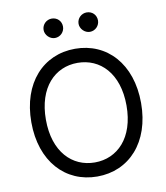

<svg xmlns="http://www.w3.org/2000/svg" viewBox="-99 -1014 959 1106"><g transform="rotate(-10 380.5 -461.0)"><path d="M701.7 -363.6C701.7 -593.8 566.8 -737.2 380.7 -737.2C194.6 -737.2 59.7 -593.8 59.7 -363.6C59.7 -133.5 194.6 9.9 380.7 9.9C566.8 9.9 701.7 -133.5 701.7 -363.6ZM144.9 -363.6C144.9 -552.6 248.6 -654.8 380.7 -654.8C512.8 -654.8 616.5 -552.6 616.5 -363.6C616.5 -174.7 512.8 -72.4 380.7 -72.4C248.6 -72.4 144.9 -174.7 144.9 -363.6ZM221.6 -875C221.6 -845.2 248.6 -818.2 278.4 -818.2C311.1 -818.2 335.2 -845.2 335.2 -875C335.2 -907.7 311.1 -931.8 278.4 -931.8C248.6 -931.8 221.6 -907.7 221.6 -875ZM426.1 -875C426.1 -845.2 453.1 -818.2 483 -818.2C515.6 -818.2 539.8 -845.2 539.8 -875C539.8 -907.7 515.6 -931.8 483 -931.8C453.1 -931.8 426.1 -907.7 426.1 -875Z"/></g></svg>

Font: Margiela Sans
Style: Regular
Weight: 400
Designer: Stefan Endress, Andreas Faust
Version: Version 1.100;FEAKit 1.0